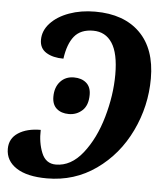

<svg xmlns="http://www.w3.org/2000/svg" viewBox="-53 -775 713 832"><g transform="rotate(5 304.0 -359.0)"><path d="M2 -103Q2 -148 39.5 -172.5Q77 -197 137 -197Q135 -142 153 -97.5Q171 -53 215 -53Q281 -53 332 -117.5Q383 -182 410.5 -278Q438 -374 438 -464Q438 -556 409 -600.5Q380 -645 326 -645Q272 -645 244.5 -611.5Q217 -578 208 -513Q162 -513 133 -531Q104 -549 104 -586Q104 -626 134 -658.5Q164 -691 215 -709.5Q266 -728 328 -728Q453 -728 523 -658.5Q593 -589 593 -460Q593 -340 541 -231.5Q489 -123 395 -56.5Q301 10 182 10Q95 10 48.5 -20.5Q2 -51 2 -103ZM179 -345Q179 -386 201.5 -411Q224 -436 261 -436Q294 -436 314.5 -418.5Q335 -401 335 -367Q335 -321 310.5 -298.5Q286 -276 252 -276Q219 -276 199 -293.5Q179 -311 179 -345Z"/></g></svg>

Font: Noto Serif Narrow
Style: Bold Italic
Weight: 700
Width: 4
Italic angle: -12°
Designer: Monotype Design Team
Foundry: Monotype Imaging Inc.
Version: Version 1.001